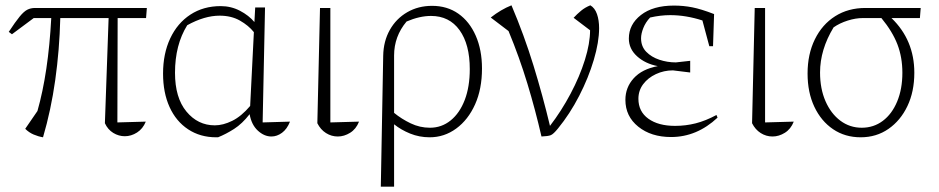

<svg xmlns="http://www.w3.org/2000/svg" viewBox="-20 -509 3536 723"><path d="M142 8Q124 5 106.5 -2.5Q89 -10 75 -24L121 -91Q162 -235 173 -441H107L25 -380L13 -389Q38 -427 54 -446.5Q70 -466 83 -472.5Q96 -479 112 -479H533L530 -441H423L422 -48L529 -51Q518 -24 496 -10Q474 4 450 4Q427 4 406.5 -8.5Q386 -21 375 -45L389 -441H207Q204 -321 188 -207.5Q172 -94 142 8Z M801 8Q798 8 794 8Q734 8 688.5 -22Q643 -52 618.5 -106Q594 -160 594 -232Q594 -307 621 -364.5Q648 -422 697 -454Q746 -486 811 -486Q850 -486 883.5 -468.5Q917 -451 938 -426L941 -481H978L969 -48L1072 -51Q1061 -23 1042 -9Q1023 5 1002 5Q975 5 951 -17Q927 -39 920 -79Q892 -43 861.5 -23.5Q831 -4 801 8ZM639 -235Q639 -141 682 -89Q725 -37 789 -37Q820 -37 854.5 -54Q889 -71 922 -110L936 -388Q916 -413 883.5 -431.5Q851 -450 807 -450Q750 -450 685 -414Q639 -340 639 -235Z M1175 -45 1185 -479H1224V-48L1332 -51Q1321 -23 1298.5 -9Q1276 5 1252 5Q1228 5 1207.5 -8Q1187 -21 1175 -45Z M1414 194 1423 -299Q1424 -354 1448 -396.5Q1472 -439 1513.5 -463Q1555 -487 1607 -487Q1664 -487 1706 -457.5Q1748 -428 1771.5 -374.5Q1795 -321 1795 -251Q1795 -174 1769 -116Q1743 -58 1698 -25Q1653 8 1598 8Q1559 8 1524.5 -6Q1490 -20 1464 -41V194ZM1464 -300V-84Q1492 -61 1526.5 -44.5Q1561 -28 1599 -28Q1643 -28 1677 -55.5Q1711 -83 1730 -132.5Q1749 -182 1749 -249Q1749 -342 1710.5 -395.5Q1672 -449 1603 -449Q1560 -449 1511 -428Q1464 -372 1464 -300Z M2019 5Q1996 -95 1966 -194Q1936 -293 1895 -392L1828 -443Q1847 -458 1866.5 -469.5Q1886 -481 1906 -489Q1954 -376 1989 -262Q2024 -148 2051 -35Q2094 -91 2128.5 -156Q2163 -221 2182.5 -283.5Q2202 -346 2202 -395L2140 -442Q2153 -456 2168 -468.5Q2183 -481 2203 -489Q2220 -479 2228 -456Q2236 -433 2236 -403Q2236 -351 2216 -283.5Q2196 -216 2161 -148Q2126 -80 2081 -25Q2064 -4 2054 0Q2044 4 2019 5Z M2507 7Q2432 7 2383.5 -32Q2335 -71 2335 -133Q2335 -180 2366.5 -214.5Q2398 -249 2457 -260Q2410 -269 2379 -297Q2348 -325 2348 -364Q2348 -417 2393.5 -452.5Q2439 -488 2518 -488Q2553 -488 2586.5 -481.5Q2620 -475 2669 -456L2665 -335H2651L2625 -432Q2563 -452 2504 -452Q2467 -452 2428 -443Q2411 -425 2402.5 -403.5Q2394 -382 2394 -365Q2394 -334 2413.5 -314Q2433 -294 2463 -284Q2493 -274 2525 -274L2579 -280V-236L2514 -244Q2480 -244 2450 -230Q2420 -216 2402 -192Q2384 -168 2384 -137Q2384 -89 2421.5 -62Q2459 -35 2522 -35Q2562 -35 2599.5 -44.5Q2637 -54 2678 -76L2682 -66Q2604 7 2507 7Z M2812 -45 2822 -479H2861V-48L2969 -51Q2958 -23 2935.5 -9Q2913 5 2889 5Q2865 5 2844.5 -8Q2824 -21 2812 -45Z M3423 -235Q3423 -164 3397 -109.5Q3371 -55 3325.5 -23.5Q3280 8 3221 8Q3162 8 3117 -22.5Q3072 -53 3046.5 -107Q3021 -161 3021 -232Q3021 -305 3048.5 -361Q3076 -417 3125 -448Q3174 -479 3239 -479H3447L3444 -441H3337Q3423 -358 3423 -235ZM3229 -441Q3202 -441 3172 -431.5Q3142 -422 3119 -406Q3068 -322 3068 -236Q3068 -175 3088.5 -128Q3109 -81 3144.5 -54.5Q3180 -28 3225 -28Q3270 -28 3304.5 -54Q3339 -80 3358.5 -127Q3378 -174 3378 -235Q3378 -293 3359.5 -341.5Q3341 -390 3299 -441Z"/></svg>

Font: Piazzolla ExtraLight
Style: Regular
Weight: 200
Designer: Juan Pablo del Peral
Foundry: Huerta Tipografica
Version: Version 1.330